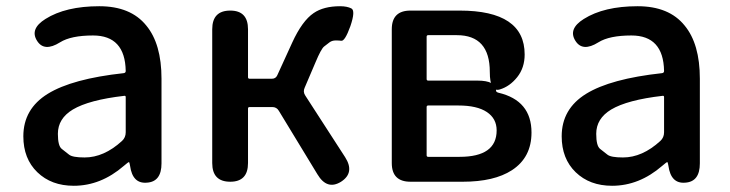

<svg xmlns="http://www.w3.org/2000/svg" viewBox="-20 -584 2345 617"><path d="M217 13Q145 13 100 -30.5Q55 -74 55 -146Q55 -234 133.5 -282.5Q212 -331 378 -349Q384 -350 384 -356Q382 -470 279 -470Q208 -470 173 -448Q122 -416 99 -453Q75 -491 126 -523Q191 -564 299 -564Q400 -564 450 -502Q499 -443 499 -331V-59Q499 0 452 3Q406 7 398 -51L397 -56Q396 -63 394 -63Q392 -63 378 -51Q304 13 217 13ZM252 -78Q314 -78 372 -131Q384 -142 384 -159V-272Q384 -277 379 -276Q266 -263 214 -232Q166 -203 166 -154Q166 -115 178.5 -105.5Q191 -96 202 -87Q213 -78 252 -78Z M720 0Q662 0 662 -60V-490Q662 -550 720 -550Q777 -550 777 -490V-336Q777 -331 782 -331H854Q866 -331 871 -342L919 -447Q951 -517 988 -542Q1020 -564 1073 -564Q1095 -564 1109 -557Q1123 -550 1106 -500Q1088 -450 1076 -453Q1071 -454 1059 -454Q1047 -454 1039 -448Q1031 -442 1021.5 -434.5Q1012 -427 994 -384L959 -302Q953 -289 961 -277L1089 -79Q1121 -29 1076 0Q1031 28 1000 -24L876 -228Q869 -240 855 -240H782Q777 -240 777 -235V-60Q777 0 720 0Z M1299 0Q1239 0 1239 -60V-490Q1239 -550 1299 -550H1457Q1666 -550 1666 -409Q1666 -366 1642 -336Q1618 -306 1586 -296.5Q1554 -287 1554 -353Q1554 -471 1448 -471H1356Q1351 -471 1351 -466V-330Q1351 -325 1356 -325H1514Q1574 -325 1574 -293Q1574 -288 1582 -286Q1688 -261 1688 -158Q1688 -78 1625 -37Q1568 0 1467 0ZM1351 -85Q1351 -80 1356 -80H1457Q1576 -80 1576 -165Q1576 -203 1544.5 -224Q1513 -245 1453 -245H1356Q1351 -245 1351 -240Z M1947 13Q1875 13 1830 -30.5Q1785 -74 1785 -146Q1785 -234 1863.5 -282.5Q1942 -331 2108 -349Q2114 -350 2114 -356Q2112 -470 2009 -470Q1938 -470 1903 -448Q1852 -416 1829 -453Q1805 -491 1856 -523Q1921 -564 2029 -564Q2130 -564 2180 -502Q2229 -443 2229 -331V-59Q2229 0 2182 3Q2136 7 2128 -51L2127 -56Q2126 -63 2124 -63Q2122 -63 2108 -51Q2034 13 1947 13ZM1982 -78Q2044 -78 2102 -131Q2114 -142 2114 -159V-272Q2114 -277 2109 -276Q1996 -263 1944 -232Q1896 -203 1896 -154Q1896 -115 1908.5 -105.5Q1921 -96 1932 -87Q1943 -78 1982 -78Z"/></svg>

Font: Resource Han Rounded JP Medium
Style: Regular
Weight: 500
Designer: Cyano Hao (round all glyphs); Ryoko NISHIZUKA 西塚涼子 (kana, bopomofo & ideographs); Paul D. Hunt (Latin, Greek & Cyrillic)
Foundry: Cyano Hao
Version: 0.990